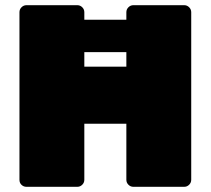

<svg xmlns="http://www.w3.org/2000/svg" viewBox="-20 -720 812 740"><path d="M717 -673V-27Q717 -16 709 -8Q701 0 690 0H494Q483 0 475 -8Q467 -16 467 -27V-243H305V-27Q305 -16 297 -8Q289 0 278 0H82Q71 0 63 -7.5Q55 -15 55 -27V-673Q55 -684 63 -692Q71 -700 82 -700H278Q289 -700 297 -692Q305 -684 305 -673V-644H467V-673Q467 -684 475 -692Q483 -700 494 -700H690Q701 -700 709 -692Q717 -684 717 -673ZM467 -519H305V-463H467Z"/></svg>

Font: Rubik
Style: Regular
Weight: 900
Designer: Hubert & Fischer
Foundry: Hubert & Fischer
Version: Version 1.100